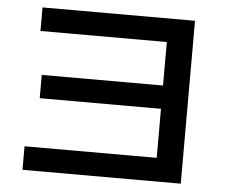

<svg xmlns="http://www.w3.org/2000/svg" viewBox="-48 -678 916 754"><g transform="rotate(5 410.0 -301.0)"><path d="M89.8 -622.1H690.9V20H66.9V-72.8H587.9V-266.1H109.9V-357.9H587.9V-529.3H89.8Z"/></g></svg>

Font: BIZ UDPGothic
Style: Bold
Weight: 700
Designer: TypeBank Co., Ltd.
Foundry: Morisawa Inc.
Version: Version 1.051